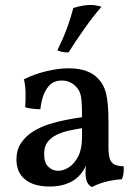

<svg xmlns="http://www.w3.org/2000/svg" viewBox="-20 -741 552 770"><path d="M349 9Q337 4 330 -9.5Q323 -23 323 -50Q323 -60 324.5 -73.5Q326 -87 329 -99H332Q328 -80 316.5 -61Q305 -42 288 -27Q270 -12 243 -2.5Q216 7 179 7Q115 7 80.5 -21.5Q46 -50 46 -101Q46 -140 64.5 -167.5Q83 -195 112.5 -213.5Q142 -232 177 -243Q212 -254 246.5 -260.5Q281 -267 309 -271Q309 -309 307.5 -331Q306 -353 301.5 -366.5Q297 -380 288 -390Q276 -404 261 -411Q246 -418 228 -418Q196 -418 178 -398.5Q160 -379 152 -352.5Q144 -326 142 -303Q128 -303 110 -305Q92 -307 81 -311Q83 -337 82.5 -368Q82 -399 76 -423Q118 -444 166 -455.5Q214 -467 255 -467Q298 -467 327 -456Q356 -445 372 -427Q397 -403 406 -363.5Q415 -324 415 -256V-153Q415 -124 419.5 -107Q424 -90 437 -82.5Q450 -75 476 -74Q477 -62 475.5 -48Q474 -34 469 -22Q441 -21 408 -13Q375 -5 349 9ZM213 -56Q235 -56 257 -70.5Q279 -85 294 -114.5Q309 -144 309 -192V-227Q283 -223 256 -217Q229 -211 206.5 -200Q184 -189 170.5 -171Q157 -153 157 -123Q157 -88 174 -72Q191 -56 213 -56ZM255 -531Q244 -530 231.5 -532.5Q219 -535 210 -539Q234 -588 249 -629Q264 -670 274 -709Q296 -716 316 -719Q336 -722 353 -721Q363 -720 372 -718Q381 -716 387 -714Q353 -675 318.5 -626Q284 -577 255 -531Z"/></svg>

Font: Vollkorn Medium
Style: Regular
Weight: 500
Designer: Friedrich Althausen
Foundry: Friedrich Althausen
Version: Version 5.000